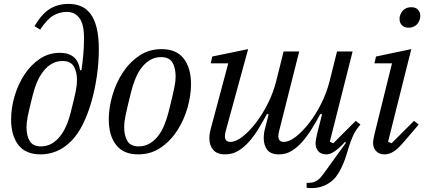

<svg xmlns="http://www.w3.org/2000/svg" viewBox="-20 -780 2180 985"><path d="M189 12Q111 12 74 -36.5Q37 -85 37 -167Q37 -227 55 -287.5Q73 -348 105.5 -397.5Q138 -447 184 -478Q230 -509 287 -509Q332 -509 358 -487.5Q384 -466 391 -419L398 -421Q403 -454 407 -496Q411 -538 411 -585Q411 -657 387 -688Q363 -719 323 -719Q285 -719 252.5 -699.5Q220 -680 186 -628L157 -646Q195 -710 236.5 -735Q278 -760 332 -760Q367 -760 395.5 -748Q424 -736 444.5 -708.5Q465 -681 476 -636.5Q487 -592 487 -526Q487 -460 477 -390.5Q467 -321 449 -258Q431 -195 405 -142.5Q379 -90 346 -57Q309 -20 269.5 -4Q230 12 189 12ZM190 -29Q220 -29 244 -42.5Q268 -56 287 -79.5Q306 -103 320 -135Q334 -167 343 -204Q352 -241 358.5 -267Q365 -293 368.5 -311.5Q372 -330 373.5 -343.5Q375 -357 375 -369Q375 -412 358.5 -439.5Q342 -467 301 -467Q271 -467 247 -453.5Q223 -440 204 -416.5Q185 -393 171 -361Q157 -329 148 -292Q139 -255 132.5 -229Q126 -203 122.5 -184.5Q119 -166 117.5 -152.5Q116 -139 116 -127Q116 -84 132.5 -56.5Q149 -29 190 -29Z M692 -29Q722 -29 746.5 -43Q771 -57 790 -81Q809 -105 822.5 -137.5Q836 -170 845 -206Q856 -250 863 -279.5Q870 -309 874 -329Q878 -349 879.5 -362Q881 -375 881 -387Q881 -432 864.5 -459.5Q848 -487 806 -487Q776 -487 751.5 -473Q727 -459 708 -435Q689 -411 675.5 -378.5Q662 -346 653 -310Q642 -266 635 -236.5Q628 -207 624 -187Q620 -167 618.5 -154Q617 -141 617 -129Q617 -84 633.5 -56.5Q650 -29 692 -29ZM689 12Q613 12 575.5 -36.5Q538 -85 538 -168Q538 -225 556 -288.5Q574 -352 608.5 -405.5Q643 -459 693.5 -493.5Q744 -528 809 -528Q885 -528 922.5 -479.5Q960 -431 960 -348Q960 -291 942 -227.5Q924 -164 889.5 -110.5Q855 -57 804.5 -22.5Q754 12 689 12Z M1577 185Q1569 185 1563.5 184.5Q1558 184 1553 183V158H1563Q1580 158 1592.5 153.5Q1605 149 1615 140Q1625 131 1634 119Q1643 107 1654 92L1755 -48L1750 -52Q1692 12 1656 12Q1626 12 1612.5 -4.5Q1599 -21 1599 -44Q1599 -55 1602 -70Q1605 -85 1607 -94L1632 -193L1624 -196Q1603 -157 1580 -120Q1557 -83 1531.5 -53.5Q1506 -24 1476.5 -6Q1447 12 1411 12Q1369 12 1351 -11.5Q1333 -35 1333 -72Q1333 -97 1340 -122L1358 -193L1350 -196Q1329 -157 1306.5 -120Q1284 -83 1258 -53.5Q1232 -24 1202 -6Q1172 12 1135 12Q1093 12 1073.5 -11.5Q1054 -35 1054 -71Q1054 -93 1062 -122L1151 -455H1061L1069 -490L1253 -528L1137 -104Q1134 -92 1134 -81Q1134 -52 1162 -52Q1189 -52 1223 -78Q1257 -104 1291 -147.5Q1325 -191 1353.5 -247.5Q1382 -304 1397 -364L1435 -516H1515L1411 -104Q1408 -92 1408 -81Q1408 -52 1436 -52Q1463 -52 1497 -78Q1531 -104 1565 -147.5Q1599 -191 1627.5 -247.5Q1656 -304 1671 -364L1709 -516H1789L1672 -53L1690 -45L1805 -160L1829 -141Q1803 -111 1790 -81Q1777 -51 1766 -15Q1750 44 1730.5 82.5Q1711 121 1693 139Q1672 160 1643 172.5Q1614 185 1577 185Z M1953 12Q1924 12 1909 -5.5Q1894 -23 1894 -46Q1894 -57 1896.5 -69Q1899 -81 1901 -91L1991 -455H1901L1909 -490L2090 -528L1971 -53L1989 -45L2104 -160L2128 -141L2057 -58Q2022 -16 1998.5 -2Q1975 12 1953 12ZM2076 -638Q2053 -638 2041.5 -651Q2030 -664 2030 -679Q2030 -683 2030 -688Q2030 -693 2032 -698Q2037 -718 2052 -730.5Q2067 -743 2090 -743Q2113 -743 2124.5 -730Q2136 -717 2136 -702Q2136 -698 2136 -693Q2136 -688 2134 -683Q2129 -663 2114 -650.5Q2099 -638 2076 -638Z"/></svg>

Font: IBM Plex Serif
Style: Italic
Weight: 400
Italic angle: -14°
Designer: Mike Abbink, Paul van der Laan, Pieter van Rosmalen
Foundry: Bold Monday
Version: Version 3.001